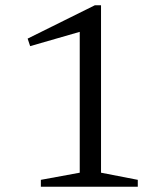

<svg xmlns="http://www.w3.org/2000/svg" viewBox="-20 -706 606 726"><path d="M281.5 -53V-630L305.5 -592.5L94 -531.5L84.5 -560L338.5 -686H362V-53L501 -26V0H134.5V-26Z"/></svg>

Font: Newsreader 16pt 16pt
Style: Regular
Weight: 400
Version: Version 1.003